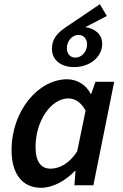

<svg xmlns="http://www.w3.org/2000/svg" viewBox="-20 -881 585 913"><path d="M175 12C230 12 290 -20 336 -68H339L334 0H424L523 -492H434L414 -435H411C390 -477 347 -504 299 -504C163 -504 35 -355 35 -167C35 -52 88 12 175 12ZM220 -79C176 -79 149 -111 149 -182C149 -308 224 -413 305 -413C335 -413 365 -396 387 -355L347 -161C308 -101 261 -79 220 -79ZM332 -562C409 -562 466 -611 466 -673C466 -717 433 -745 386 -752L488 -805L455 -861L295 -753C250 -723 227 -694 227 -649C227 -593 273 -562 332 -562ZM339 -607C313 -607 298 -626 298 -652C298 -686 323 -715 353 -715C379 -715 394 -695 394 -670C394 -636 369 -607 339 -607Z"/></svg>

Font: Source Sans Pro Semibold
Style: Italic
Weight: 600
Italic angle: -11°
Designer: Paul D. Hunt
Foundry: Adobe Systems Incorporated
Version: Version 3.006;hotconv 1.0.111;makeotfexe 2.5.65597